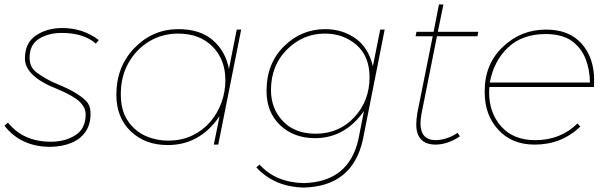

<svg xmlns="http://www.w3.org/2000/svg" viewBox="-25 -650 2738 863"><path d="M202 10Q69 10 -5 -85L11 -99Q79 -13 204 -13Q268 -13 314 -42.5Q360 -72 360 -135Q360 -168 331 -194.5Q302 -221 232 -250Q87 -307 87 -387Q87 -457 136.5 -490.5Q186 -524 255 -524Q348 -524 419 -470L406 -454Q351 -502 252 -502Q194 -502 151 -476Q108 -450 108 -390Q108 -345 144 -321Q189 -289 240 -269Q277 -254 309 -235.5Q341 -217 361.5 -196.5Q382 -176 382 -139Q382 -89.5 358.8 -56.8Q335.5 -24 295 -7.5Q254.5 9 202 10Z M729 2Q627 2 562.5 -60Q498 -122 498 -224Q498 -351 580 -435Q662 -519 777 -519Q874 -519 931.5 -469.5Q989 -420 1004 -340L1039 -517H1059L956 0H936L962 -128Q874 2 729 2ZM731 -18Q791.5 -18 839 -40.8Q886.5 -63.5 919.8 -102Q953 -140.5 970.5 -189.2Q988 -238 988 -290Q988 -382 930.5 -440.5Q873 -499 775 -499Q704 -499 645.8 -464Q587.5 -429 552.8 -367.8Q518 -306.5 518 -227Q518 -155.5 547.5 -110Q579 -62 627.2 -40Q675.5 -18 731 -18Z M1340 193Q1208 190 1127 102L1142 90Q1214 170 1340 173Q1543 168 1586 -24L1611 -151Q1525 -29 1391 -29Q1296 -29 1234.5 -87Q1173 -145 1173 -242Q1173 -364 1251 -441.5Q1329 -519 1437 -519Q1513 -519 1572 -478Q1631 -437 1651 -352L1684 -517H1704L1606 -22Q1559 188 1340 193ZM1394 -49Q1498 -49 1567 -122.5Q1636 -196 1636 -303Q1636 -397 1577.5 -448Q1519 -499 1435 -499Q1337 -499 1265 -427.5Q1193 -356 1193 -245Q1193 -162 1246.5 -105.5Q1300 -49 1394 -49Z M1934 0Q1846 0 1846 -92Q1846 -111 1851 -143L1920 -487H1843L1847 -507H1924L1948 -630H1968L1943 -507H2125L2121 -487H1939L1870 -141Q1865 -113 1865 -96Q1865 -20 1934 -20Q1986 -22 2032 -53L2042 -37Q1988 -1 1934 0Z M2378.5 0Q2275.5 0 2214.5 -67Q2184 -100.5 2168.8 -142.2Q2153.5 -184 2153.5 -239Q2153.5 -363 2236 -440Q2316.5 -517 2429.5 -517Q2533.5 -517 2589.5 -453.5Q2645.5 -390 2645.5 -289L2644.5 -259H2174.5L2173.5 -235Q2173.5 -142 2228.5 -81Q2283.5 -20 2380.5 -20Q2494.5 -20 2570.5 -95L2583.5 -81Q2498.5 0 2378.5 0ZM2626.5 -279Q2626.5 -335.5 2607.2 -385.2Q2588 -435 2543.5 -467Q2499.5 -497 2427.5 -497Q2322.5 -497 2258.5 -436.5Q2194.5 -376 2176.5 -279Z"/></svg>

Font: Argentum Sans Thin
Style: Italic
Weight: 100
Italic angle: -11°
Designer: Julieta Ulanovsky (font), Cristiano Sobral (main changes and remaster)
Foundry: Julieta Ulanovsky (font), Cristiano Sobral (main changes and remaster)
Version: Version 2.007;June 15, 2022;FontCreator 14.0.0.2814 64-bit; 